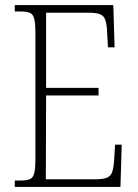

<svg xmlns="http://www.w3.org/2000/svg" viewBox="-20 -734 540 754"><path d="M38 0V-25H61Q85 -25 97.5 -30.5Q110 -36 114.5 -54Q119 -72 119 -108V-605Q119 -642 114.5 -660Q110 -678 97.5 -683.5Q85 -689 61 -689H38V-714H425L430 -548H404L401 -601Q400 -635 394.5 -653Q389 -671 374.5 -677.5Q360 -684 329 -684H161V-389H367V-359H161L160 -30H356Q386 -30 400.5 -36.5Q415 -43 420.5 -58.5Q426 -74 428 -102L432 -166H458L453 0Z"/></svg>

Font: Noto Serif Tamil Condensed ExtraLight
Style: Italic
Weight: 200
Width: 3
Italic angle: -12°
Designer: Indian Type Foundry, Tom Grace, and the Monotype Design Team
Foundry: Monotype Imaging Inc.
Version: Version 2.003; ttfautohint (v1.8.4.7-5d5b)